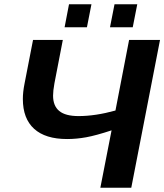

<svg xmlns="http://www.w3.org/2000/svg" viewBox="-20 -874 765 894"><path d="M499.5 -267.1Q427.2 -243.2 381.6 -234.9Q335.9 -226.6 292.5 -226.6Q191.4 -226.6 138.9 -274.2Q86.4 -321.8 86.4 -413.1Q86.4 -445.3 94.2 -484.4L133.8 -688H272.5L233.4 -485.8Q227.1 -450.7 227.1 -428.7Q227.1 -380.9 255.9 -357.2Q284.7 -333.5 345.7 -333.5Q424.3 -333.5 517.6 -359.4L581.1 -688H725.1L591.3 0H447.3ZM619.1 -854 598.1 -747.1H492.2L513.2 -854ZM405.8 -854 384.8 -747.1H280.8L301.3 -854Z"/></svg>

Font: Arimo
Style: Bold Italic
Weight: 700
Italic angle: -12°
Designer: Steve Matteson
Foundry: Monotype Imaging Inc.
Version: Version 1.33